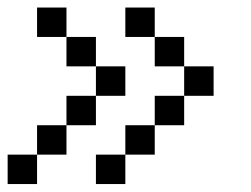

<svg xmlns="http://www.w3.org/2000/svg" viewBox="-20 -712 655 502"><path d="M0 -230.8V-307.7H76.9V-230.8ZM230.8 -230.8V-307.7H307.7V-230.8ZM76.9 -307.7V-384.6H153.8V-307.7ZM307.7 -307.7V-384.6H384.6V-307.7ZM153.8 -384.6V-461.5H230.8V-384.6ZM384.6 -384.6V-461.5H461.5V-384.6ZM230.8 -461.5V-538.5H307.7V-461.5ZM461.5 -461.5V-538.5H538.5V-461.5ZM153.8 -538.5V-615.4H230.8V-538.5ZM384.6 -538.5V-615.4H461.5V-538.5ZM76.9 -615.4V-692.3H153.8V-615.4ZM307.7 -615.4V-692.3H384.6V-615.4Z"/></svg>

Font: Mintsoda - Lime Green 13x16
Style: Regular
Weight: 400
Designer: Mintsoda-15
Version: Version 1.0